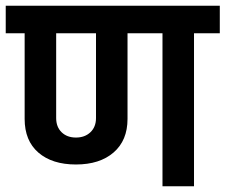

<svg xmlns="http://www.w3.org/2000/svg" viewBox="-30 -650 787 670"><path d="M737 -534H647V0H537V-534H415V-235Q415 -160 366.5 -118Q318 -76 235 -76Q152 -76 104 -117.5Q56 -159 56 -235V-534H-10V-630H737ZM305 -534H166V-238Q166 -207 185 -188.5Q204 -170 235 -170Q266 -170 285.5 -188.5Q305 -207 305 -238Z"/></svg>

Font: Pragati Narrow
Style: Bold
Weight: 700
Designer: Hector Gatti, Marcela Romero, Pablo Cosgaya and Nicolas Silva
Foundry: Omnibus-Type
Version: Version 1.010; ttfautohint (v1.3)